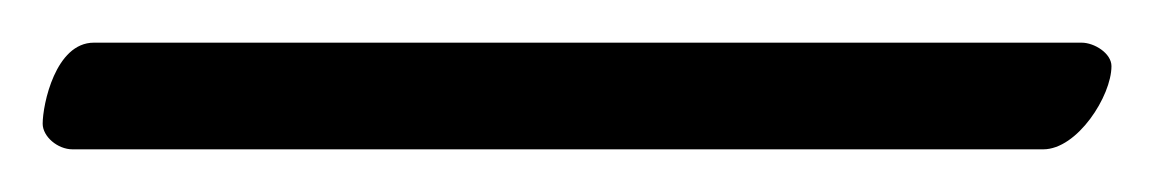

<svg xmlns="http://www.w3.org/2000/svg" viewBox="-20 112 541 90"><path d="M487 132H24C6 132 0 161 0 170C0 176 7 182 14 182H469C485 182 501 157 501 143C501 137 493 132 487 132Z"/></svg>

Font: Garamond-Math
Style: Regular
Weight: 400
Version: Version 2019-08-16